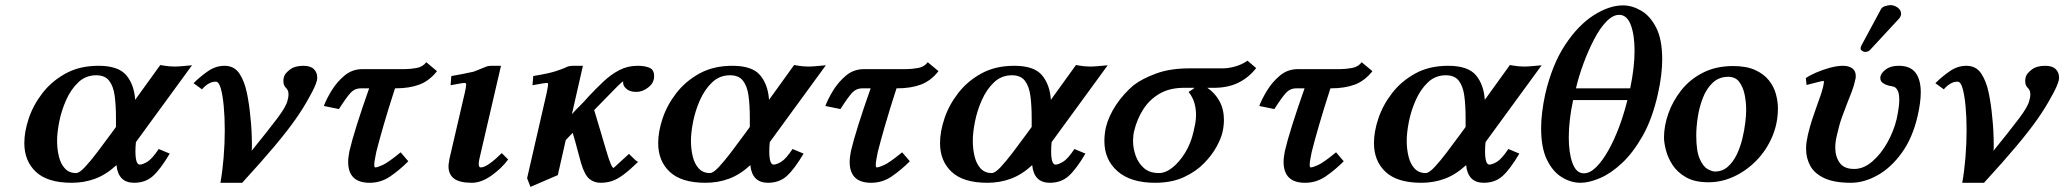

<svg xmlns="http://www.w3.org/2000/svg" viewBox="-20 -702 8063 750"><path d="M365 -445Q442 -445 473 -408.5Q504 -372 508 -312L606 -448Q629 -444 641 -443Q653 -442 662 -442Q673 -442 690.5 -443.5Q708 -445 730 -447L511 -147Q510 -138 509.5 -129Q509 -120 509 -112Q509 -59 526 -59Q537 -59 555.5 -70Q574 -81 600 -120L643 -102Q607 -41 577.5 -14.5Q548 12 504 12Q442 12 435 -57Q395 -20 352 -4Q309 12 260 12Q166 12 120.5 -30.5Q75 -73 75 -143Q75 -188 92.5 -240Q110 -292 146 -338.5Q182 -385 236.5 -415Q291 -445 365 -445ZM433 -206V-241Q433 -290 428 -327.5Q423 -365 406.5 -386.5Q390 -408 356 -408Q315 -408 286 -380.5Q257 -353 238.5 -311.5Q220 -270 211.5 -227Q203 -184 203 -152Q203 -120 210 -91Q217 -62 233.5 -44Q250 -26 277 -26Q290 -26 311.5 -49Q333 -72 360 -107.5Q387 -143 414 -180Z M1165 -445Q1193 -445 1206 -432Q1219 -419 1219 -401Q1219 -398 1219 -395Q1219 -392 1218 -388Q1215 -376 1207.5 -359.5Q1200 -343 1189 -324Q1166 -281 1134 -235.5Q1102 -190 1052.5 -131Q1003 -72 926 12H841Q849 -32 853.5 -86.5Q858 -141 858 -193Q858 -244 854 -287Q850 -330 842.5 -356.5Q835 -383 823 -383Q808 -383 794.5 -375Q781 -367 769 -353L736 -377Q762 -403 792.5 -424Q823 -445 857 -445Q895 -445 915 -415Q935 -385 944.5 -339Q954 -293 958 -246Q961 -220 962.5 -191Q964 -162 964 -135Q964 -129 964 -123.5Q964 -118 963 -113Q1028 -193 1063 -239.5Q1098 -286 1103 -309Q1107 -322 1107 -333Q1107 -344 1103.5 -350Q1100 -356 1096 -360Q1087 -369 1087 -385Q1087 -389 1087.5 -393Q1088 -397 1089 -401Q1092 -414 1111.5 -429.5Q1131 -445 1165 -445Z M1396 -432H1561Q1583 -432 1607.5 -436.5Q1632 -441 1645 -459L1687 -424Q1657 -386 1618 -371.5Q1579 -357 1526 -357H1523Q1497 -277 1478.5 -213Q1460 -149 1450 -109Q1446 -90 1444 -78Q1442 -66 1442 -58Q1442 -48 1446 -48Q1454 -48 1475 -57.5Q1496 -67 1545 -107L1575 -72Q1541 -38 1504.5 -13Q1468 12 1424 12Q1340 12 1340 -70Q1340 -80 1341.5 -90.5Q1343 -101 1345 -112Q1354 -151 1374 -214.5Q1394 -278 1422 -357H1389Q1366 -357 1350 -340Q1334 -323 1304 -276L1245 -288Q1255 -315 1275.5 -348.5Q1296 -382 1326 -407Q1356 -432 1396 -432Z M1937 -445 1853 -83Q1850 -70 1850 -61Q1850 -48 1858 -48Q1872 -48 1894 -64Q1916 -80 1940 -104L1965 -79Q1939 -44 1899.5 -16Q1860 12 1823 12Q1775 12 1753.5 -4.5Q1732 -21 1732 -52Q1732 -60 1733.5 -67.5Q1735 -75 1736 -83L1795 -337Q1801 -363 1801 -371Q1801 -378 1796 -378Q1789 -378 1778 -376Q1767 -374 1740 -369L1743 -405Q1757 -407 1784.5 -412.5Q1812 -418 1830 -422Q1838 -425 1848 -429Q1858 -433 1865 -436Q1874 -440 1881.5 -442.5Q1889 -445 1900 -445Z M2533 -390Q2530 -373 2509 -358Q2488 -343 2466 -343Q2441 -343 2427.5 -354.5Q2414 -366 2414 -379Q2414 -383 2415 -385Q2408 -381 2391 -364Q2374 -347 2343 -315L2301 -272Q2313 -232 2325 -192Q2337 -152 2349 -111Q2368 -46 2377 -46Q2377 -46 2437 -101Q2437 -101 2444.5 -93.5Q2452 -86 2460.5 -78Q2469 -70 2473 -70Q2439 -37 2414.5 -19Q2390 -1 2369.5 5.5Q2349 12 2326 12Q2301 12 2282.5 -3Q2264 -18 2250 -64Q2240 -99 2234 -123Q2228 -147 2217 -183L2190 -155L2159 -18L2052 28L2039 -6L2115 -337Q2121 -366 2121 -372Q2121 -378 2118 -378Q2111 -378 2099 -376Q2087 -374 2060 -369L2063 -405Q2124 -415 2151 -424Q2178 -433 2189 -438Q2200 -445 2220 -445H2257L2214 -256Q2231 -275 2247 -290.5Q2263 -306 2279 -325Q2310 -358 2339 -385Q2368 -412 2400 -428.5Q2432 -445 2471 -445Q2498 -445 2516.5 -437.5Q2535 -430 2535 -406Q2535 -402 2535 -398.5Q2535 -395 2533 -390Z M2841 -445Q2918 -445 2949 -408.5Q2980 -372 2984 -312L3082 -448Q3105 -444 3117 -443Q3129 -442 3138 -442Q3149 -442 3166.5 -443.5Q3184 -445 3206 -447L2987 -147Q2986 -138 2985.5 -129Q2985 -120 2985 -112Q2985 -59 3002 -59Q3013 -59 3031.5 -70Q3050 -81 3076 -120L3119 -102Q3083 -41 3053.5 -14.5Q3024 12 2980 12Q2918 12 2911 -57Q2871 -20 2828 -4Q2785 12 2736 12Q2642 12 2596.5 -30.5Q2551 -73 2551 -143Q2551 -188 2568.5 -240Q2586 -292 2622 -338.5Q2658 -385 2712.5 -415Q2767 -445 2841 -445ZM2909 -206V-241Q2909 -290 2904 -327.5Q2899 -365 2882.5 -386.5Q2866 -408 2832 -408Q2791 -408 2762 -380.5Q2733 -353 2714.5 -311.5Q2696 -270 2687.5 -227Q2679 -184 2679 -152Q2679 -120 2686 -91Q2693 -62 2709.5 -44Q2726 -26 2753 -26Q2766 -26 2787.5 -49Q2809 -72 2836 -107.5Q2863 -143 2890 -180Z M3355 -432H3520Q3542 -432 3566.5 -436.5Q3591 -441 3604 -459L3646 -424Q3616 -386 3577 -371.5Q3538 -357 3485 -357H3482Q3456 -277 3437.5 -213Q3419 -149 3409 -109Q3405 -90 3403 -78Q3401 -66 3401 -58Q3401 -48 3405 -48Q3413 -48 3434 -57.5Q3455 -67 3504 -107L3534 -72Q3500 -38 3463.5 -13Q3427 12 3383 12Q3299 12 3299 -70Q3299 -80 3300.5 -90.5Q3302 -101 3304 -112Q3313 -151 3333 -214.5Q3353 -278 3381 -357H3348Q3325 -357 3309 -340Q3293 -323 3263 -276L3204 -288Q3214 -315 3234.5 -348.5Q3255 -382 3285 -407Q3315 -432 3355 -432Z M3942 -445Q4019 -445 4050 -408.5Q4081 -372 4085 -312L4183 -448Q4206 -444 4218 -443Q4230 -442 4239 -442Q4250 -442 4267.5 -443.5Q4285 -445 4307 -447L4088 -147Q4087 -138 4086.5 -129Q4086 -120 4086 -112Q4086 -59 4103 -59Q4114 -59 4132.5 -70Q4151 -81 4177 -120L4220 -102Q4184 -41 4154.5 -14.5Q4125 12 4081 12Q4019 12 4012 -57Q3972 -20 3929 -4Q3886 12 3837 12Q3743 12 3697.5 -30.5Q3652 -73 3652 -143Q3652 -188 3669.5 -240Q3687 -292 3723 -338.5Q3759 -385 3813.5 -415Q3868 -445 3942 -445ZM4010 -206V-241Q4010 -290 4005 -327.5Q4000 -365 3983.5 -386.5Q3967 -408 3933 -408Q3892 -408 3863 -380.5Q3834 -353 3815.5 -311.5Q3797 -270 3788.5 -227Q3780 -184 3780 -152Q3780 -120 3787 -91Q3794 -62 3810.5 -44Q3827 -26 3854 -26Q3867 -26 3888.5 -49Q3910 -72 3937 -107.5Q3964 -143 3991 -180Z M4408 -369Q4442 -395 4496.5 -415Q4551 -435 4627 -435H4757Q4779 -435 4805.5 -442.5Q4832 -450 4853 -465L4887 -436Q4857 -398 4816.5 -378.5Q4776 -359 4722 -359H4696Q4726 -339 4743.5 -307Q4761 -275 4761 -233Q4761 -210 4755 -184Q4750 -162 4732.5 -129.5Q4715 -97 4683.5 -64.5Q4652 -32 4604.5 -10Q4557 12 4492 12Q4397 12 4345.5 -33Q4294 -78 4294 -151Q4294 -178 4300 -205Q4311 -249 4339.5 -292Q4368 -335 4408 -369ZM4507 -26Q4533 -26 4560 -47.5Q4587 -69 4609.5 -105.5Q4632 -142 4642 -187Q4646 -203 4649 -219.5Q4652 -236 4652 -254Q4652 -276 4646 -298.5Q4640 -321 4623 -343Q4630 -347 4638 -352.5Q4646 -358 4645 -359H4605Q4549 -359 4509.5 -336Q4470 -313 4445.5 -274.5Q4421 -236 4410 -189Q4408 -181 4407 -171.5Q4406 -162 4406 -151Q4406 -122 4416.5 -93Q4427 -64 4449 -45Q4471 -26 4507 -26Z M5050 -432H5215Q5237 -432 5261.5 -436.5Q5286 -441 5299 -459L5341 -424Q5311 -386 5272 -371.5Q5233 -357 5180 -357H5177Q5151 -277 5132.5 -213Q5114 -149 5104 -109Q5100 -90 5098 -78Q5096 -66 5096 -58Q5096 -48 5100 -48Q5108 -48 5129 -57.5Q5150 -67 5199 -107L5229 -72Q5195 -38 5158.5 -13Q5122 12 5078 12Q4994 12 4994 -70Q4994 -80 4995.5 -90.5Q4997 -101 4999 -112Q5008 -151 5028 -214.5Q5048 -278 5076 -357H5043Q5020 -357 5004 -340Q4988 -323 4958 -276L4899 -288Q4909 -315 4929.5 -348.5Q4950 -382 4980 -407Q5010 -432 5050 -432Z M5637 -445Q5714 -445 5745 -408.5Q5776 -372 5780 -312L5878 -448Q5901 -444 5913 -443Q5925 -442 5934 -442Q5945 -442 5962.5 -443.5Q5980 -445 6002 -447L5783 -147Q5782 -138 5781.5 -129Q5781 -120 5781 -112Q5781 -59 5798 -59Q5809 -59 5827.5 -70Q5846 -81 5872 -120L5915 -102Q5879 -41 5849.5 -14.5Q5820 12 5776 12Q5714 12 5707 -57Q5667 -20 5624 -4Q5581 12 5532 12Q5438 12 5392.5 -30.5Q5347 -73 5347 -143Q5347 -188 5364.5 -240Q5382 -292 5418 -338.5Q5454 -385 5508.5 -415Q5563 -445 5637 -445ZM5705 -206V-241Q5705 -290 5700 -327.5Q5695 -365 5678.5 -386.5Q5662 -408 5628 -408Q5587 -408 5558 -380.5Q5529 -353 5510.5 -311.5Q5492 -270 5483.5 -227Q5475 -184 5475 -152Q5475 -120 5482 -91Q5489 -62 5505.5 -44Q5522 -26 5549 -26Q5562 -26 5583.5 -49Q5605 -72 5632 -107.5Q5659 -143 5686 -180Z M6016 -334Q6043 -450 6094 -527Q6145 -604 6205.5 -642.5Q6266 -681 6320 -681Q6355 -681 6390.5 -660.5Q6426 -640 6449.5 -594Q6473 -548 6473 -470Q6473 -442 6469 -408Q6465 -374 6456 -334Q6434 -237 6396.5 -171Q6359 -105 6315.5 -64.5Q6272 -24 6229.5 -6Q6187 12 6154 12Q6116 12 6080.5 -10Q6045 -32 6022.5 -78.5Q6000 -125 6000 -201Q6000 -230 6004 -263.5Q6008 -297 6016 -334ZM6305 -644Q6280 -644 6254.5 -617.5Q6229 -591 6206.5 -547.5Q6184 -504 6165.5 -454Q6147 -404 6136 -357H6348Q6365 -439 6365 -504Q6365 -566 6350 -605Q6335 -644 6305 -644ZM6337 -311H6125Q6108 -232 6108 -165Q6108 -105 6122.5 -65Q6137 -25 6167 -25Q6191 -25 6215.5 -49.5Q6240 -74 6263 -115Q6286 -156 6305 -207Q6324 -258 6337 -311Z M6480 -165Q6480 -210 6497 -258.5Q6514 -307 6547.5 -349.5Q6581 -392 6632 -418Q6683 -444 6750 -444Q6802 -444 6836 -428.5Q6870 -413 6889.5 -388.5Q6909 -364 6917 -335Q6925 -306 6925 -279Q6925 -220 6902.5 -167.5Q6880 -115 6841 -75Q6802 -35 6753.5 -12.5Q6705 10 6654 10Q6600 10 6566 -9.5Q6532 -29 6513.5 -57.5Q6495 -86 6487.5 -115.5Q6480 -145 6480 -165ZM6606 -173Q6606 -112 6619.5 -81.5Q6633 -51 6650.5 -41.5Q6668 -32 6679 -32Q6708 -32 6729 -50.5Q6750 -69 6764 -98Q6778 -127 6786 -160Q6794 -193 6797.5 -223Q6801 -253 6801 -272Q6801 -303 6795 -332.5Q6789 -362 6774 -382Q6759 -402 6731 -402Q6695 -402 6670.5 -379Q6646 -356 6632 -320Q6618 -284 6612 -245Q6606 -206 6606 -173Z M7365 -682Q7379 -682 7392.5 -672.5Q7406 -663 7406 -649V-645Q7404 -635 7397 -628L7284 -506Q7280 -502 7274.5 -500.5Q7269 -499 7266 -499Q7261 -499 7254.5 -503Q7248 -507 7248 -512Q7248 -518 7251 -524L7328 -667Q7333 -675 7345 -678.5Q7357 -682 7365 -682ZM7471 -250Q7451 -163 7408.5 -104.5Q7366 -46 7313.5 -17Q7261 12 7210 12Q7145 12 7106.5 -6Q7068 -24 7051.5 -54Q7035 -84 7035 -121Q7035 -135 7037 -148.5Q7039 -162 7042 -175Q7050 -209 7059.5 -237.5Q7069 -266 7078 -291Q7085 -310 7091 -327.5Q7097 -345 7101 -361Q7107 -386 7103 -386Q7100 -386 7083.5 -382Q7067 -378 7052 -374Q7037 -370 7037 -370L7034 -397Q7048 -407 7073 -418Q7098 -429 7127 -437Q7156 -445 7179 -445Q7202 -445 7215.5 -435Q7229 -425 7229 -406Q7229 -403 7229 -400Q7229 -397 7228 -394Q7223 -369 7214 -345.5Q7205 -322 7195 -297Q7185 -272 7174.5 -242.5Q7164 -213 7155 -172Q7149 -148 7149 -125Q7149 -91 7166 -66.5Q7183 -42 7223 -42Q7260 -42 7294 -71.5Q7328 -101 7353 -146Q7378 -191 7389 -238Q7394 -262 7396.5 -280Q7399 -298 7399 -312Q7399 -338 7392 -350Q7385 -362 7375 -364Q7368 -365 7356 -368Q7344 -371 7334.5 -378Q7325 -385 7325 -397Q7325 -402 7326 -405Q7330 -419 7348 -432Q7366 -445 7397 -445Q7442 -445 7462.5 -418Q7483 -391 7483 -341Q7483 -303 7471 -250Z M7969 -445Q7997 -445 8010 -432Q8023 -419 8023 -401Q8023 -398 8023 -395Q8023 -392 8022 -388Q8019 -376 8011.5 -359.5Q8004 -343 7993 -324Q7970 -281 7938 -235.5Q7906 -190 7856.5 -131Q7807 -72 7730 12H7645Q7653 -32 7657.5 -86.5Q7662 -141 7662 -193Q7662 -244 7658 -287Q7654 -330 7646.5 -356.5Q7639 -383 7627 -383Q7612 -383 7598.5 -375Q7585 -367 7573 -353L7540 -377Q7566 -403 7596.5 -424Q7627 -445 7661 -445Q7699 -445 7719 -415Q7739 -385 7748.5 -339Q7758 -293 7762 -246Q7765 -220 7766.5 -191Q7768 -162 7768 -135Q7768 -129 7768 -123.5Q7768 -118 7767 -113Q7832 -193 7867 -239.5Q7902 -286 7907 -309Q7911 -322 7911 -333Q7911 -344 7907.5 -350Q7904 -356 7900 -360Q7891 -369 7891 -385Q7891 -389 7891.5 -393Q7892 -397 7893 -401Q7896 -414 7915.5 -429.5Q7935 -445 7969 -445Z"/></svg>

Font: Libertinus Serif Semibold Italic
Style: Regular
Weight: 600
Italic angle: -11.5°
Designer: Philipp H. Poll, Khaled Hosny
Foundry: Caleb Maclennan
Version: Version 7.051;RELEASE